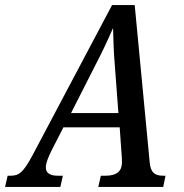

<svg xmlns="http://www.w3.org/2000/svg" viewBox="-79 -734 721 754"><path d="M-59 0H158L168 -44H147C115 -44 101 -56 101 -77C101 -93 110 -116 124 -144L170 -234H391L398 -135C399 -123 400 -111 400 -97C400 -63 381 -44 336 -44H317L307 0H562L571 -44H561C529 -44 513 -56 509 -95L450 -714H361L47 -121C12 -57 -4 -44 -37 -44H-49ZM299 -485C321 -527 339 -565 365 -624C366 -567 368 -526 372 -476L386 -290H200Z"/></svg>

Font: Noto Serif Condensed Medium
Style: Italic
Weight: 500
Width: 3
Italic angle: -12°
Designer: Monotype Design Team
Foundry: Monotype Imaging Inc.
Version: Version 2.013